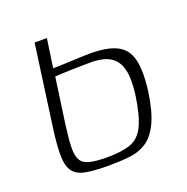

<svg xmlns="http://www.w3.org/2000/svg" viewBox="-98 -597 672 690"><g transform="rotate(-20 238.0 -251.5)"><path d="M204 2Q151 2 118 -4Q85 -10 70 -29.5Q55 -49 54 -88Q53 -127 62 -193L105 -505H152L136 -395Q140 -395 157 -395.5Q174 -396 196.5 -397Q219 -398 241.5 -399Q264 -400 277 -400Q346 -400 382 -381Q418 -362 428 -318.5Q438 -275 429 -202Q418 -126 398 -84.5Q378 -43 349.5 -24.5Q321 -6 284.5 -2Q248 2 204 2ZM210 -28Q266 -28 299.5 -40Q333 -52 351.5 -90Q370 -128 381 -203Q389 -264 380 -300Q371 -336 344 -352.5Q317 -369 270 -369Q256 -369 234 -368.5Q212 -368 190 -367.5Q168 -367 152.5 -366Q137 -365 133 -365L108 -188Q101 -136 100.5 -104.5Q100 -73 109.5 -56.5Q119 -40 143.5 -34Q168 -28 210 -28Z"/></g></svg>

Font: Genos Thin Light
Style: Italic
Weight: 300
Italic angle: -8°
Version: Version 1.010